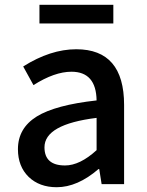

<svg xmlns="http://www.w3.org/2000/svg" viewBox="-20 -770 615 803"><path d="M100 -30Q55 -74 55 -146Q55 -234 134 -283Q212 -331 384 -350Q382 -470 279 -470Q208 -470 120 -414L77 -492Q191 -564 299 -564Q499 -564 499 -331V0H405L395 -63H392Q304 13 217 13Q145 13 100 -30ZM384 -142V-277Q166 -250 166 -154Q166 -78 252 -78Q314 -78 384 -142ZM145 -750H454V-672H145Z"/></svg>

Font: Noto Sans S Chinese Medium
Style: Regular
Weight: 500
Designer: Ryoko NISHIZUKA  (kana & ideographs); Paul D. Hunt (Latin, Greek & Cyrillic); Wenlong ZHANG  (bopomofo); Sandoll Communi
Foundry: Adobe Systems Incorporated
Version: Version 1.000;PS 1;hotconv 1.0.78;makeotf.lib2.5.61930